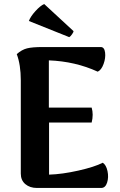

<svg xmlns="http://www.w3.org/2000/svg" viewBox="-20 -931 594 951"><path d="M344 -777Q345 -773 337 -761.5Q329 -750 323 -747L123 -827Q131 -849 155.5 -876Q180 -903 199 -911ZM489 -125Q506 -114 512.5 -83.5Q519 -53 510.5 -26.5Q502 0 481 0H163Q128 0 105.5 -19Q83 -38 83 -71V-533Q83 -610 63 -663Q88 -685 114 -691.5Q140 -698 190 -698H479Q497 -698 500.5 -671Q504 -644 493 -614Q482 -584 464 -576Q353 -627 222 -632V-398H434Q444 -364 434 -324H223V-66Q288 -68 368 -86Q448 -104 489 -125Z"/></svg>

Font: Arima Koshi Bold
Style: Regular
Weight: 700
Designer: Joana Correia and Natanael Gama
Foundry: NDISCOVER
Version: Version 1.019;PS 001.019;hotconv 1.0.88;makeotf.lib2.5.64775